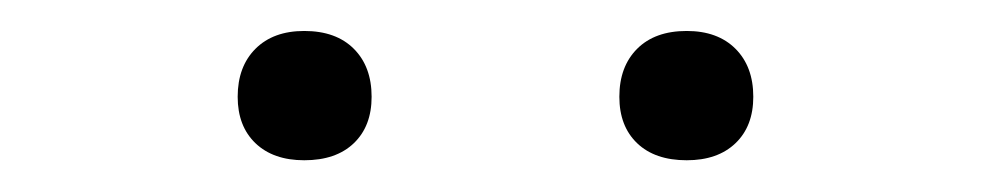

<svg xmlns="http://www.w3.org/2000/svg" viewBox="-20 -773 640 124"><path d="M423.5 -669.5Q403 -669.5 391.5 -680.5Q380 -691.5 380 -710.5Q380 -730 391.5 -741.5Q403 -753 423.5 -753Q443.5 -753 455 -741.5Q466.5 -730 466.5 -710.5Q466.5 -691.5 455 -680.5Q443.5 -669.5 423.5 -669.5ZM176.5 -669.5Q156.5 -669.5 145 -680.5Q133.5 -691.5 133.5 -710.5Q133.5 -730 145 -741.5Q156.5 -753 176.5 -753Q197 -753 208.5 -741.5Q220 -730 220 -710.5Q220 -691.5 208.5 -680.5Q197 -669.5 176.5 -669.5Z"/></svg>

Font: Encode Sans Expanded Expanded Light
Style: Regular
Weight: 300
Width: 7
Designer: Multiple Designers
Foundry: Impallari Type
Version: Version 3.000; ttfautohint (v1.8.3) -l 8 -r 50 -G 200 -x 14 